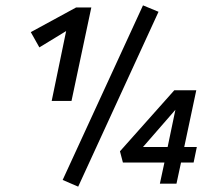

<svg xmlns="http://www.w3.org/2000/svg" viewBox="-20 -686 791 717"><path d="M321 -658 247 -309H173L227 -570L127 -509L95 -566L264 -658ZM214 -14 514 -666 572 -642 272 11ZM703 -79H656L639 0H577L594 -79H439L428 -121L631 -349H713L668 -137H715ZM606 -137 635 -276 514 -137Z"/></svg>

Font: Ysabeau Semibold
Style: Italic
Weight: 600
Italic angle: -12°
Designer: Christian Thalmann (Catharsis Fonts)
Version: Version 0.003